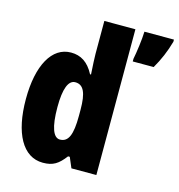

<svg xmlns="http://www.w3.org/2000/svg" viewBox="-113 -859 900 967"><g transform="rotate(15 337.5 -375.0)"><path d="M197 10C250 10 277 -8 312 -54H321L344 0H474V-760H312V-588C312 -567 314 -532 317 -482H312C282 -539 243 -563 192 -563C93 -563 32 -455 32 -278C32 -101 92 10 197 10ZM675 -749V-760H521C520 -720 510 -648 503 -614V-600H612C639 -646 660 -695 675 -749ZM250 -125C216 -125 196 -175 196 -280C196 -376 215 -424 251 -424C294 -424 312 -385 312 -297V-265C312 -166 294 -125 250 -125Z"/></g></svg>

Font: Noto Sans Arabic UI XCn Bk
Style: Regular
Weight: 900
Width: 2
Designer: Monotype Design Team, Nadine Chahine and Nizar Qandah
Foundry: Monotype Imaging Inc.
Version: Version 2.010